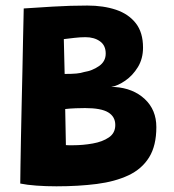

<svg xmlns="http://www.w3.org/2000/svg" viewBox="-20 -673 627 692"><path d="M53 -11.5Q53 -31 53.8 -73.8Q54.5 -116.5 55.5 -173.5Q56.5 -230.5 58 -293.5Q59.5 -356.5 60.8 -417Q62 -477.5 63 -527.5Q64 -577.5 64.8 -608.5Q65.5 -639.5 65.5 -642.5Q107 -645.5 170.5 -649.2Q234 -653 294.5 -653Q353 -653 398.2 -637.8Q443.5 -622.5 469.5 -589.2Q495.5 -556 495.5 -501.5Q495.5 -461.5 477 -431.2Q458.5 -401 431.8 -382.5Q405 -364 381 -359.5Q386.5 -359.5 393.5 -359.5Q460 -355 501.8 -316Q543.5 -277 543.5 -215Q543.5 -148 517.5 -106Q491.5 -64 443.2 -41.2Q395 -18.5 329 -10Q263 -1.5 183.5 -1.5Q146 -1.5 111.5 -4Q77 -6.5 53 -11.5ZM213 -406.5Q239.5 -406.5 255.5 -408Q271.5 -409.5 283.5 -413.5Q312.5 -418 336.8 -434.8Q361 -451.5 361 -480Q361 -509.5 340.2 -524.2Q319.5 -539 288 -539Q269.5 -539 247.8 -536.5Q226 -534 210 -532ZM217.5 -150Q221.5 -149.5 228.2 -149.5Q235 -149.5 243 -149.5Q279 -149.5 314.2 -155.8Q349.5 -162 372.5 -177.8Q395.5 -193.5 395.5 -222.5Q395.5 -252.5 370 -268Q344.5 -283.5 286.5 -283.5Q274 -283.5 252.8 -282.8Q231.5 -282 215 -280Z"/></svg>

Font: Grandstander
Style: Bold
Weight: 700
Designer: Tyler Finck
Foundry: Etcetera Type Co
Version: Version 1.200; ttfautohint (v1.8.3)